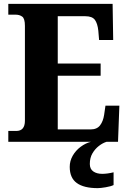

<svg xmlns="http://www.w3.org/2000/svg" viewBox="-20 -734 663 994"><path d="M23 0V-56H64Q109 -56 109 -109V-600Q109 -638 95 -648Q81 -658 62 -658H23V-714H563L566 -527H493L489 -575Q485 -613 471 -631.5Q457 -650 422 -650H279V-405H501V-342H279V-64H449Q482 -64 498 -85Q514 -106 519 -139L526 -187H598L591 0ZM486 240Q414 240 377.5 213.5Q341 187 341 130Q341 99 356.5 72Q372 45 397.5 26Q423 7 451 0H532Q512 6 492 21.5Q472 37 458.5 60Q445 83 445 115Q445 141 463 153.5Q481 166 509 166Q522 166 537 164Q552 162 568 158V224Q554 231 527 235.5Q500 240 486 240Z"/></svg>

Font: Noto Serif SemiCondensed ExtraBold
Style: Regular
Weight: 800
Width: 4
Designer: Monotype Design Team
Foundry: Monotype Imaging Inc.
Version: Version 2.015